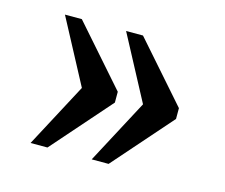

<svg xmlns="http://www.w3.org/2000/svg" viewBox="-65 -545 644 549"><g transform="rotate(15 257.0 -270.0)"><path d="M246 -80 347 -270 246 -460H296L449 -286V-254L296 -80ZM65 -80 166 -270 65 -460H115L268 -286V-254L115 -80Z"/></g></svg>

Font: Noto Serif Bengali
Style: Regular
Weight: 400
Designer: Juan Bruce, Universal Thirst, Indian Type Foundry and the Monotype Design Team.
Foundry: Monotype Imaging Inc.
Version: Version 2.003